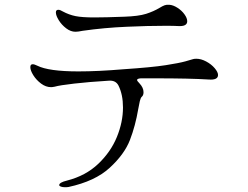

<svg xmlns="http://www.w3.org/2000/svg" viewBox="-20 -761 1040 804"><path d="M214 -709Q214 -720 224 -720Q232 -720 243 -713Q269 -699 296.5 -693.5Q324 -688 375 -688Q420 -688 500 -691Q560 -693 591.5 -703Q623 -713 648 -728Q661 -736 669.5 -739Q678 -742 689 -741Q705 -740 723 -728.5Q741 -717 752.5 -701Q764 -685 764 -672Q764 -649 724 -652Q711 -653 673 -653Q599 -653 512 -649Q417 -645 326 -632Q307 -628 296 -628Q276 -628 257 -642.5Q238 -657 226 -676.5Q214 -696 214 -709ZM252 23Q242 23 235 20.5Q228 18 228 14Q228 3 261 -5Q339 -25 391.5 -75Q444 -125 469.5 -187.5Q495 -250 495 -311Q495 -365 476 -403Q464 -426 434 -423Q352 -418 291 -411Q230 -404 209 -398Q199 -396 194 -396Q172 -396 152 -411Q132 -426 119.5 -446Q107 -466 107 -480Q107 -492 117 -492Q124 -492 136 -486Q184 -462 308 -462Q391 -462 497 -471Q616 -479 673.5 -488Q731 -497 756 -504Q781 -511 787 -513Q792 -515 802 -515Q822 -515 843.5 -503.5Q865 -492 879 -475.5Q893 -459 893 -447Q893 -425 854 -428Q776 -433 628 -433H570Q554 -432 554 -426Q554 -422 564 -412Q581 -394 581 -375Q581 -362 574 -356Q569 -352 565.5 -337.5Q562 -323 559 -305Q547 -234 524 -174.5Q501 -115 439.5 -58.5Q378 -2 267 22Q262 23 252 23Z"/></svg>

Font: Hina Mincho
Style: Regular
Weight: 400
Designer: satsuyako
Foundry: satsuyako
Version: Version 1.100